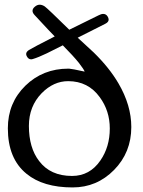

<svg xmlns="http://www.w3.org/2000/svg" viewBox="-20 -799 614 824"><path d="M410.6 -109.9Q451.2 -168.5 451.2 -247.6Q451.2 -323.2 408.2 -381.8Q358.4 -450.7 272.5 -450.7Q210 -450.7 159.2 -399.4Q104 -342.8 104 -258.8Q104 -164.6 147.9 -107.9Q196.3 -43.9 289.1 -43.9Q365.2 -43.9 410.6 -109.9ZM469.7 -69.8Q396 5.4 291.5 5.4Q165 5.4 93.8 -53.2Q13.7 -118.2 13.7 -248.5Q13.7 -357.4 88.9 -431.2Q164.1 -504.4 273.4 -504.4H276.4Q288.1 -503.9 343.3 -491.7Q340.3 -501 318.4 -529.3Q294.9 -558.6 249.5 -604.5Q216.8 -587.9 181.2 -570.3Q144.5 -552.7 121.6 -545.9Q117.2 -544.4 113.3 -544.4Q101.1 -544.4 94.2 -559.1Q92.3 -563.5 92.3 -567.4Q92.3 -576.7 104.5 -584.5Q121.6 -595.2 214.8 -642.6Q201.2 -655.8 128.9 -733.9Q119.6 -743.7 119.6 -752.4Q119.6 -762.2 129.9 -770.5Q139.6 -778.8 150.4 -778.8Q160.6 -778.8 171.9 -771.5Q185.5 -761.7 277.3 -671.4L403.3 -733.4Q414.6 -739.3 422.9 -739.3Q434.6 -739.3 441.4 -729Q446.3 -721.7 446.3 -714.8Q446.3 -704.1 431.6 -696.8L313.5 -637.2Q349.1 -604 382.3 -573.7Q449.2 -508.3 488.3 -441.4Q543.5 -347.2 543.5 -253.9Q543.5 -145 469.7 -69.8Z"/></svg>

Font: inglobal
Style: Regular
Weight: 400
Designer: Andrey Kochetov, Denis Davydov, Evgeny Yurtaev
Foundry: inglobal
Version: Version 1.00 September 25, 2014, initial release